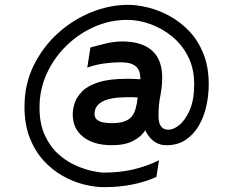

<svg xmlns="http://www.w3.org/2000/svg" viewBox="-20 -622 953 792"><path d="M409 150Q371 150 326.5 139Q282 128 238.5 103.5Q195 79 159.5 40Q124 1 102.5 -54Q81 -109 81 -182Q81 -275 119 -352Q157 -429 219 -485Q281 -541 356.5 -571.5Q432 -602 508 -602Q546 -602 591 -591Q636 -580 680.5 -555.5Q725 -531 761 -493Q797 -455 819 -400.5Q841 -346 841 -275Q841 -229 831 -184Q821 -139 799.5 -102.5Q778 -66 745 -44.5Q712 -23 667 -23Q642 -23 624 -33.5Q606 -44 595 -58.5Q584 -73 579 -85Q564 -59 529.5 -41Q495 -23 442 -23Q367 -23 323.5 -57Q280 -91 280 -150Q280 -173 288.5 -198Q297 -223 320 -246Q343 -269 387.5 -283Q432 -297 505 -297Q519 -297 532 -296.5Q545 -296 559 -295Q559 -299 559 -302.5Q559 -306 558 -310Q557 -326 549.5 -338Q542 -350 525 -357.5Q508 -365 477 -365Q443 -365 408 -360Q373 -355 340 -343L353 -426Q381 -434 416 -442.5Q451 -451 484 -451Q565 -451 607 -413.5Q649 -376 649 -303Q649 -265 641.5 -227.5Q634 -190 634 -150Q633 -138 635.5 -123Q638 -108 647 -97.5Q656 -87 676 -87Q696 -87 720 -106.5Q744 -126 762.5 -167.5Q781 -209 781 -275Q781 -339 756 -388.5Q731 -438 690 -471.5Q649 -505 600.5 -522.5Q552 -540 505 -540Q435 -540 370.5 -512Q306 -484 254.5 -434Q203 -384 173 -318.5Q143 -253 143 -179Q143 -112 164.5 -65Q186 -18 219.5 12.5Q253 43 290 59.5Q327 76 359 83Q391 90 409 90Q474 90 529.5 77Q585 64 636 39L625 108Q583 127 528.5 138.5Q474 150 409 150ZM442 -114Q473 -114 492.5 -121Q512 -128 523 -141Q534 -154 539.5 -174Q545 -194 548 -220Q537 -221 526.5 -221Q516 -221 505 -221Q370 -221 370 -152Q370 -136 381 -127.5Q392 -119 408.5 -116.5Q425 -114 442 -114Z"/></svg>

Font: Maven Pro ExtraBold
Style: Regular
Weight: 800
Designer: Joe Prince
Foundry: Joe Prince
Version: Version 2.100